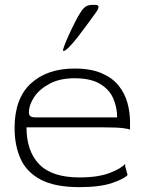

<svg xmlns="http://www.w3.org/2000/svg" viewBox="-20 -760 595 790"><path d="M307 10Q205 10 146.5 -21.5Q88 -53 64 -108Q40 -163 40 -233Q40 -355 107 -416.5Q174 -478 287 -478Q353 -478 397.5 -459Q442 -440 467.5 -408.5Q493 -377 504 -338Q515 -299 515 -258V-226Q514 -229 488.5 -232.5Q463 -236 405 -236H89Q89 -138 141.5 -84Q194 -30 307 -30Q385 -30 433 -49Q481 -68 495 -86V-76L505 -40Q491 -24 441 -7Q391 10 307 10ZM127 -277H462Q462 -319 445.5 -356Q429 -393 390.5 -415.5Q352 -438 287 -438Q226 -438 184 -415.5Q142 -393 120.5 -360.5Q99 -328 99 -297Q99 -287 105 -282Q111 -277 127 -277ZM241 -550Q237 -550 243.5 -568.5Q250 -587 262.5 -614.5Q275 -642 288.5 -668.5Q302 -695 312 -710Q323 -727 333.5 -733.5Q344 -740 361 -740H372Q397 -740 375 -709Q359 -687 339 -659.5Q319 -632 299.5 -607Q280 -582 264 -566Q248 -550 241 -550Z"/></svg>

Font: Red Rose Light
Style: Regular
Weight: 300
Designer: Jaikishan Patel
Version: Version 1.001; ttfautohint (v1.8.3)